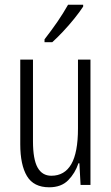

<svg xmlns="http://www.w3.org/2000/svg" viewBox="-20 -785 472 815"><path d="M364 -532V0H322L317 -92H313Q299 -50 269.5 -20Q240 10 189 10Q123 10 94.5 -37.5Q66 -85 66 -173V-532H120V-185Q120 -109 139.5 -74Q159 -39 198 -39Q254 -39 282.5 -88Q311 -137 311 -240V-532ZM333 -757Q318 -734 295 -705.5Q272 -677 247 -650.5Q222 -624 202 -606H169V-618Q200 -658 224 -693Q248 -728 269 -765H333Z"/></svg>

Font: Noto Sans Telugu ExtraCondensed Light
Style: Regular
Weight: 300
Width: 2
Designer: Jelle Bosma - Monotype Design Team
Foundry: Monotype Imaging Inc.
Version: Version 2.005; ttfautohint (v1.8.4.7-5d5b)